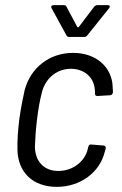

<svg xmlns="http://www.w3.org/2000/svg" viewBox="-20 -720 475 748"><path d="M181 -688 239 -582C242 -577 245 -576 250 -576H307C312 -576 316 -577 320 -582L405 -688C410 -694 408 -700 400 -700H359C355 -700 351 -698 347 -694L287 -615C286 -613 282 -613 281 -615L239 -694C237 -699 233 -700 229 -700H189C181 -700 177 -694 181 -688ZM201 8C295 8 369 -50 388 -128C390 -133 391 -138 392 -142C393 -149 389 -152 384 -153L335 -157C330 -158 326 -155 324 -148C323 -145 323 -143 322 -140C312 -94 267 -54 207 -54C150 -54 116 -93 116 -150C117 -176 119 -211 124 -253C129 -293 135 -329 142 -355C154 -412 199 -452 256 -452C312 -452 346 -415 349 -373C350 -369 350 -366 350 -361C350 -359 350 -357 350 -355C350 -348 354 -346 360 -346L409 -349C414 -349 419 -353 420 -360L419 -381C417 -456 357 -514 265 -514C171 -514 99 -455 76 -369C69 -337 61 -298 55 -254C50 -212 47 -172 48 -138C49 -50 107 8 201 8Z"/></svg>

Font: Barlow Semi Condensed
Style: Italic
Weight: 400
Width: 4
Italic angle: -7°
Designer: Jeremy Tribby
Foundry: Tribby Type
Version: Version 1.422;hotconv 1.0.109;makeotfexe 2.5.65596